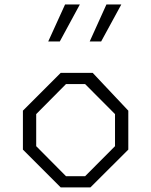

<svg xmlns="http://www.w3.org/2000/svg" viewBox="-20 -818 660 838"><path d="M245 0H374.5L540 -165V-335L384.5 -500H245L80 -335V-165ZM138 -180V-320L268 -451H351.5L482 -320V-180L351.5 -49H268ZM190.5 -637H241L328.5 -798.5H264ZM371.5 -637H421.5L509.5 -798.5H444.5Z"/></svg>

Font: Monaspace Krypton ExtraLight
Style: Regular
Weight: 200
Designer: Riley Cran & the Lettermatic Team
Foundry: Lettermatic
Version: Version 1.101 (Monaspace Krypton)